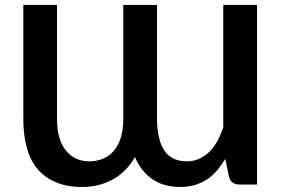

<svg xmlns="http://www.w3.org/2000/svg" viewBox="-20 -743 1132 771"><path d="M876.5 -723.1H1012.2V-2H941.9Q907.7 -2 899.4 -33.7L884.8 -105Q867.2 -76.7 851.1 -57.6Q830.6 -34.7 810.5 -22Q785.6 -6.8 761.7 0Q736.3 7.8 703.1 7.8Q669.9 7.8 641.1 -0.5Q613.3 -8.3 589.8 -24.9Q567.4 -40.5 550.3 -63Q533.2 -84.5 522 -112.8Q504.4 -80.6 480.5 -58.1Q455.1 -33.2 429.2 -20.5Q400.9 -5.4 371.1 1Q339.4 7.8 311 7.8Q248.5 7.8 205.6 -10.7Q159.2 -30.3 131.3 -63.5Q101.6 -98.6 87.9 -148.9Q73.7 -200.2 73.7 -264.6V-723.1H209V-264.6Q209 -221.7 218.3 -190.9Q227.5 -159.2 245.1 -138.2Q263.2 -115.7 286.1 -106Q309.6 -95.2 338.4 -95.2Q369.6 -95.2 394.5 -106Q418.9 -116.2 437.5 -138.2Q456.1 -159.7 465.3 -190.9Q475.1 -223.1 475.1 -264.6V-723.1H610.4V-264.6Q610.4 -229 617.7 -193.8Q624 -164.1 638.7 -140.6Q653.3 -117.2 675.3 -106.9Q698.2 -95.2 730.5 -95.2Q777.8 -95.2 815.4 -128.4Q853 -161.6 876.5 -231.9Z"/></svg>

Font: Lato-SemiBold
Style: Bold
Weight: 500
Designer: Lukasz Dziedzic with Adam Twardoch and Botio Nikoltchev
Foundry: tyPoland Lukasz Dziedzic
Version: ""